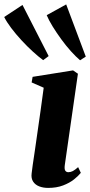

<svg xmlns="http://www.w3.org/2000/svg" viewBox="-110 -862 419 892"><path d="M113.5 11Q90.5 11 72 3.8Q53.5 -3.5 43.8 -18.5Q34 -33.5 37 -56.5Q38 -68.5 42 -95.5Q46 -122.5 51.8 -161.5Q57.5 -200.5 64.2 -248Q71 -295.5 78.5 -348Q86 -400.5 93 -454.5L37 -479L41.5 -505L229.5 -535L252 -519.5L191 -95Q188.5 -76.5 193.2 -69.2Q198 -62 207.5 -62Q218 -62 228.2 -67.2Q238.5 -72.5 253 -85.5L265.5 -59Q254 -44.5 233.5 -28.2Q213 -12 183 -0.5Q153 11 113.5 11ZM90.5 -582.5Q70 -597.5 43.2 -621.8Q16.5 -646 -10.2 -675Q-37 -704 -58.2 -732.2Q-79.5 -760.5 -90.5 -783L-5.5 -839L116 -601.5ZM262 -582Q242.5 -598.5 219.5 -624Q196.5 -649.5 174.5 -679.8Q152.5 -710 134.5 -739.2Q116.5 -768.5 107 -791.5L197.5 -841.5L288.5 -599Z"/></svg>

Font: Merriweather 96pt ExtraBold
Style: Italic
Weight: 800
Italic angle: -7.8°
Version: Version 2.101